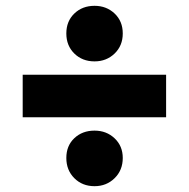

<svg xmlns="http://www.w3.org/2000/svg" viewBox="-20 -680 649 660"><path d="M58 -423H551V-277H58ZM208 -137Q208 -179 235.5 -205Q263 -231 305 -231Q346 -231 374 -204.5Q402 -178 402 -137Q402 -95 374 -67.5Q346 -40 305 -40Q263 -40 235.5 -67.5Q208 -95 208 -137ZM208 -565Q208 -607 235.5 -633.5Q263 -660 305 -660Q346 -660 374 -633.5Q402 -607 402 -565Q402 -523 374 -496Q346 -469 305 -469Q263 -469 235.5 -496Q208 -523 208 -565Z"/></svg>

Font: Chess Sans ExtraBold
Style: Regular
Weight: 800
Designer: Wolf Bōese
Foundry: Wolf Bōese
Version: Version 7.223